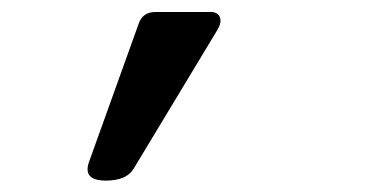

<svg xmlns="http://www.w3.org/2000/svg" viewBox="-20 -164 640 327"><path d="M245.1 -143.6Q223.1 -143.6 216.3 -124L131.8 111.3Q120.1 143.6 160.2 143.6Q195.3 143.6 207.5 123.5L350.1 -112.8Q357.9 -125.5 354.5 -134.5Q351.1 -143.6 338.9 -143.6Z"/></svg>

Font: Courier Prime Sans
Style: Regular
Weight: 300
Italic angle: -10°
Designer: Alan Dague-Greene
Foundry: Quote-Unquote Apps
Version: Version 3.23